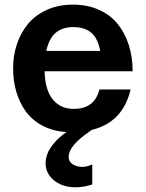

<svg xmlns="http://www.w3.org/2000/svg" viewBox="-20 -554 624 822"><path d="M263.2 12.2 264.2 11.2Q207.5 7.8 163.1 -15.4Q118.7 -38.6 91.3 -75.9Q64 -113.3 50 -160.4Q36.1 -207.5 36.1 -261.2Q36.1 -316.9 52.7 -366Q69.3 -415 100.8 -452.6Q132.3 -490.2 181.6 -512.2Q231 -534.2 292 -534.2Q353.5 -534.2 402.6 -512.5Q451.7 -490.7 483.2 -452.1Q514.6 -413.6 531.2 -361.8Q547.9 -310.1 547.9 -249H170.9Q172.9 -168.5 206.1 -128.2Q239.3 -87.9 294.9 -87.9Q340.3 -87.9 367.4 -108.2Q394.5 -128.4 405.8 -170.9H539.1Q505.9 -29.8 373 2L358.9 12.2Q275.9 69.8 273.9 115.2Q272.9 143.6 302.2 154.8Q335 168 374 150.4Q374.5 149.9 375 149.9V235.8Q343.3 246.1 313.2 247.6Q283.2 249 259.3 242.4Q235.4 235.8 217 222.7Q198.7 209.5 188 191.9Q177.2 174.3 175.5 152.3Q173.8 130.4 181.9 107.4Q189.9 84.5 210.7 59.6Q231.4 34.7 263.2 12.2ZM293 -438Q248 -438 219 -414.1Q189.9 -390.1 178.2 -335.9H409.2Q398.9 -390.1 370.6 -414.1Q342.3 -438 293 -438Z"/></svg>

Font: Standard
Style: Bold
Weight: 400
Designer: Bryce Wilner
Version: Version 2.000;PS 2.0;hotconv 16.6.51;makeotf.lib2.5.65220 DE